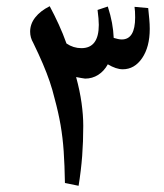

<svg xmlns="http://www.w3.org/2000/svg" viewBox="-20 -598 528 618"><path d="M233 0 189 -9Q188 -67 185 -111Q182 -155 175 -195.5Q168 -236 156 -280Q149 -309 140 -335.5Q131 -362 118 -392.5Q105 -423 87 -460Q77 -477 77 -496Q77 -521 93.5 -542Q110 -563 140 -578Q155 -550 169 -519.5Q183 -489 194 -458Q216 -443 242 -443Q298 -443 298 -518Q298 -527 297 -539Q296 -551 294 -566L327 -577Q336 -549 340.5 -524.5Q345 -500 346 -476Q353 -474 359.5 -472.5Q366 -471 372 -471Q415 -471 415 -542Q415 -552 414.5 -561Q414 -570 413 -576L457 -572Q459 -553 460.5 -536.5Q462 -520 462 -505Q462 -447 437.5 -411Q413 -375 375 -375Q354 -375 327 -391Q315 -369 296 -357Q277 -345 254 -345Q248 -346 241 -347Q234 -348 225 -350Q237 -306 242.5 -266.5Q248 -227 248 -193Q248 -142 244.5 -96Q241 -50 233 0Z"/></svg>

Font: Noto Naskh Arabic Medium
Style: Regular
Weight: 500
Designer: Monotype Design Team, David Williams, Mohamad Dakak and Nizar Qandah
Foundry: Monotype Imaging Inc.
Version: Version 2.016